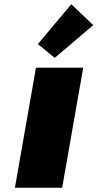

<svg xmlns="http://www.w3.org/2000/svg" viewBox="-20 -882 458 902"><path d="M371 -564 272 0H50L149 -564ZM237 -610 158 -675 315 -862 418 -764Z"/></svg>

Font: Fz Poppins Black
Style: Italic
Weight: 900
Italic angle: -10°
Designer: Ninad Kale (Devanagari), Jonny Pinhorn (Latin)
Foundry: Indian Type Foundry
Version: Vit hóa bi Vntype.Com & FontZin.Com